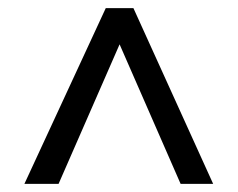

<svg xmlns="http://www.w3.org/2000/svg" viewBox="-20 -732 584 472"><path d="M40 -280H124L274 -623L424 -280H504L308 -712H240Z"/></svg>

Font: Ronzino
Style: Regular
Weight: 400
Designer: Nunzio Mazzaferro
Foundry: Collletttivo
Version: Version 1.000;Glyphs 3.3 (3337)